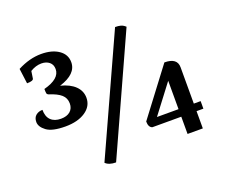

<svg xmlns="http://www.w3.org/2000/svg" viewBox="-111 -823 1175 1004"><g transform="rotate(-20 476.5 -321.5)"><path d="M192 -255Q119 -255 87.5 -278.5Q56 -302 56 -329Q56 -353 71 -365.5Q86 -378 108 -378Q108 -340 128 -320.5Q148 -301 184 -301Q217 -301 235.5 -317Q254 -333 254 -361Q254 -391 232.5 -410Q211 -429 166 -443Q158 -446 156.5 -452.5Q155 -459 155 -477Q246 -501 246 -555Q246 -580 229 -594Q212 -608 185 -608Q154 -608 123 -589L117 -549Q115 -536 80 -536L69 -620Q136 -655 201 -655Q261 -655 298 -629.5Q335 -604 335 -561Q335 -495 238 -465Q290 -452 318 -424.5Q346 -397 346 -359Q346 -312 303.5 -283.5Q261 -255 192 -255ZM376 12Q337 12 318 -7L613 -655Q631 -655 644 -651.5Q657 -648 670 -636ZM778 0V-96H617Q597 -103 597 -135L792 -393Q863 -393 863 -340V-138H901V-96H863V0ZM658 -138H778V-296Z"/></g></svg>

Font: Petrona Medium
Style: Regular
Weight: 500
Designer: Ringo R. Seeber
Foundry: Ringo R. Seeber
Version: Version 2.001; ttfautohint (v1.8.3)